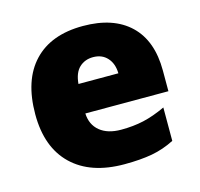

<svg xmlns="http://www.w3.org/2000/svg" viewBox="-88 -658 794 762"><g transform="rotate(-15 309.0 -276.5)"><path d="M333 9.8Q194.8 9.8 118.4 -63.7Q42 -137.2 42 -272.9Q42 -413.1 112.8 -488Q183.6 -563 314.9 -563Q439.9 -563 508.1 -497.8Q576.2 -432.6 576.2 -310.1V-225.1H234.9Q236.8 -178.7 268.8 -152.3Q300.8 -126 356 -126Q406.2 -126 448.5 -135.5Q490.7 -145 540 -168V-30.8Q495.1 -7.8 447.3 1Q399.4 9.8 333 9.8ZM321.8 -433.1Q288.1 -433.1 265.4 -411.9Q242.7 -390.6 238.8 -345.2H402.8Q401.9 -385.3 380.1 -409.2Q358.4 -433.1 321.8 -433.1Z"/></g></svg>

Font: OpenSansExtrabold
Style: Regular
Weight: 800
Foundry: Ascender Corporation
Version: Version 1.10